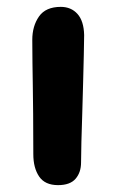

<svg xmlns="http://www.w3.org/2000/svg" viewBox="-20 -529 339 559"><path d="M149 10Q111 10 94 -15Q77 -40 77 -80Q77 -149 76.5 -197Q76 -245 75.5 -280.5Q75 -316 74.5 -347Q74 -378 74 -413Q74 -453 93.5 -481Q113 -509 157 -509Q187 -509 205.5 -488.5Q224 -468 225 -427Q225 -406 224 -369.5Q223 -333 222 -288.5Q221 -244 219.5 -199Q218 -154 217 -116Q216 -78 216 -56Q216 -27 200 -8.5Q184 10 149 10Z"/></svg>

Font: Shantell Sans Normal
Style: Regular
Weight: 600
Designer: Stephen Nixon, Anya Danilova, Shantell Martin
Foundry: Arrow Type
Version: Version 1.009;[a7da0bfa3]